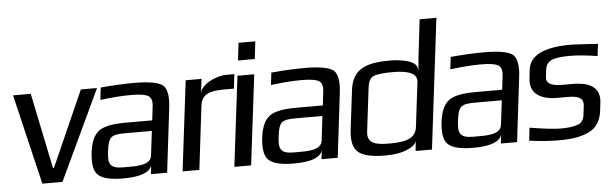

<svg xmlns="http://www.w3.org/2000/svg" viewBox="-47 -858 3263 1027"><g transform="rotate(-5 1585.0 -345.0)"><path d="M480 -484H393L213 -78H208L124 -484H29L144 0H252Z M814 0 855 -342C863 -404 856 -445 835 -465C813 -484 761 -494 680 -494C627 -494 567 -491 500 -485L492 -419C554 -427 610 -431 659 -431C705 -431 735 -426 750 -417C765 -408 771 -390 768 -363L759 -286H614C545 -286 497 -276 471 -256C444 -235 428 -198 421 -144C414 -82 421 -41 445 -21C468 0 513 10 579 10C669 10 720 -9 732 -46L727 0ZM509 -141C519 -220 532 -230 613 -230H752L736 -98C729 -47 653 -49 602 -49H584C513 -49 500 -72 509 -141Z M1031 -405 1041 -484H956L897 0H987L1028 -341C1036 -407 1087 -417 1159 -417H1209L1218 -494H1174C1122 -494 1037 -456 1031 -405Z M1334 -565 1345 -659H1255L1244 -565ZM1265 0 1324 -484H1234L1175 0Z M1730 0 1771 -342C1779 -404 1772 -445 1751 -465C1729 -484 1677 -494 1596 -494C1543 -494 1483 -491 1416 -485L1408 -419C1470 -427 1526 -431 1575 -431C1621 -431 1651 -426 1666 -417C1681 -408 1687 -390 1684 -363L1675 -286H1530C1461 -286 1413 -276 1387 -256C1360 -235 1344 -198 1337 -144C1330 -82 1337 -41 1361 -21C1384 0 1429 10 1495 10C1585 10 1636 -9 1648 -46L1643 0ZM1425 -141C1435 -220 1448 -230 1529 -230H1668L1652 -98C1645 -47 1569 -49 1518 -49H1500C1429 -49 1416 -72 1425 -141Z M2051 -494C1929 -494 1852 -468 1838 -357L1812 -144C1805 -85 1814 -45 1840 -23C1866 -1 1914 10 1984 10C2034 10 2075 3 2105 -11C2136 -24 2152 -40 2154 -57L2148 0H2236L2321 -700H2231L2214 -555C2210 -528 2206 -487 2201 -432H2199C2203 -482 2108 -494 2051 -494ZM2011 -52C1938 -52 1891 -62 1899 -127L1928 -366C1932 -393 1942 -411 1959 -419C1977 -427 2012 -431 2065 -431C2154 -431 2196 -409 2190 -366L2161 -127C2153 -61 2089 -52 2011 -52Z M2693 0 2734 -342C2742 -404 2735 -445 2714 -465C2692 -484 2640 -494 2559 -494C2506 -494 2446 -491 2379 -485L2371 -419C2433 -427 2489 -431 2538 -431C2584 -431 2614 -426 2629 -417C2644 -408 2650 -390 2647 -363L2638 -286H2493C2424 -286 2376 -276 2350 -256C2323 -235 2307 -198 2300 -144C2293 -82 2300 -41 2324 -21C2347 0 2392 10 2458 10C2548 10 2599 -9 2611 -46L2606 0ZM2388 -141C2398 -220 2411 -230 2492 -230H2631L2615 -98C2608 -47 2532 -49 2481 -49H2463C2392 -49 2379 -72 2388 -141Z M2928 -217H2983C3036 -217 3071 -208 3065 -160L3059 -111C3056 -87 3044 -71 3023 -64C3002 -56 2972 -52 2932 -52C2900 -52 2845 -58 2766 -71L2758 -2C2815 6 2870 10 2922 10C2990 10 3044 0 3082 -20C3121 -40 3144 -76 3150 -128L3155 -170C3165 -246 3118 -284 3016 -284H2960C2901 -284 2873 -300 2877 -333L2882 -374C2885 -396 2896 -412 2914 -421C2932 -430 2965 -435 3013 -435C3056 -435 3106 -430 3162 -421L3170 -486C3089 -491 3040 -494 3024 -494C2880 -494 2803 -456 2794 -380L2789 -335C2778 -252 2839 -217 2928 -217Z"/></g></svg>

Font: Gamestation Display
Style: Italic
Weight: 400
Designer: Jonas Hecksher
Foundry: Jonas Hecksher, Playtypeª, e-types AS
Version: Version 1.003